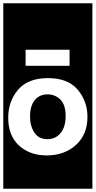

<svg xmlns="http://www.w3.org/2000/svg" viewBox="-30 -937 583 1170"><path d="M-10 213V-917H533V213ZM126 -536H394V-634H126ZM262 -461Q140 -461 80 -390Q20 -319 20 -220Q20 -111 85.5 -50.5Q151 10 255 10Q363 10 433 -54Q503 -118 503 -225Q503 -320 443.5 -390.5Q384 -461 262 -461ZM259 -89Q206 -89 179.5 -129Q153 -169 153 -227Q153 -291 181.5 -326.5Q210 -362 260 -362Q306 -362 338 -330Q370 -298 370 -229Q370 -164 339.5 -126.5Q309 -89 259 -89Z"/></svg>

Font: Zilla Slab Highlight
Style: Bold
Weight: 700
Designer: Typotheque Type Foundry
Foundry: Typotheque type foundry
Version: Version 1.1; 2017; ttfautohint (v1.6)